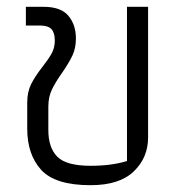

<svg xmlns="http://www.w3.org/2000/svg" viewBox="-20 -534 535 564"><path d="M60 -156V-233Q60 -264 71.5 -287Q83 -310 105 -338Q123 -361 132 -377.5Q141 -394 141 -415Q141 -438 131 -448.5Q121 -459 98 -459H56V-514H108Q159 -514 181 -487.5Q203 -461 203 -421Q203 -393 193 -371.5Q183 -350 163 -321Q143 -293 132.5 -271Q122 -249 122 -221V-152Q122 -100 148.5 -73.5Q175 -47 246 -47Q308 -47 353 -61V-514H415V-130Q415 -71 373 -30.5Q331 10 246 10Q142 10 101 -35Q60 -80 60 -156Z"/></svg>

Font: Athiti
Style: Regular
Weight: 400
Designer: CadsonDemak Team
Foundry: CadsonDemak
Version: Version 1.033